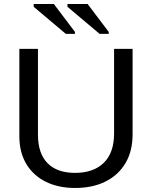

<svg xmlns="http://www.w3.org/2000/svg" viewBox="-20 -933 762 963"><path d="M356.9 9.8Q272.5 9.8 209.5 -21.5Q146.5 -52.7 111.8 -110.8Q77.1 -168.9 77.1 -250V-688H170.4V-257.8Q170.4 -163.6 218.3 -114.7Q266.1 -65.9 356.4 -65.9Q449.2 -65.9 500.7 -116.5Q552.2 -167 552.2 -264.2V-688H645V-258.8Q645 -175.3 609.6 -115.2Q574.2 -55.2 509.5 -22.7Q444.8 9.8 356.9 9.8ZM479.5 -763.2 318.4 -898.9V-913.1H419.4L525.4 -772.9V-763.2ZM310.1 -763.2 148.9 -898.9V-913.1H250L356 -772.9V-763.2Z"/></svg>

Font: Arimo
Style: Regular
Weight: 400
Designer: Steve Matteson
Foundry: Monotype Imaging Inc.
Version: Version 1.33